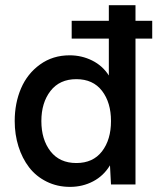

<svg xmlns="http://www.w3.org/2000/svg" viewBox="-20 -710 619 739"><path d="M565.9 -629.9V-561.5H501.5V0H407.2L403.3 -73.7Q378.9 -33.2 338.4 -12Q297.9 9.3 249.5 9.3Q200.2 9.3 159.4 -11Q118.7 -31.2 92 -65.9Q65.4 -100.6 51 -146.5Q36.6 -192.4 36.6 -244.1Q36.6 -313 61 -369.9Q85.4 -426.8 134.3 -461.9Q183.1 -497.1 248 -497.1Q294.4 -497.1 334.7 -477.1Q375 -457 398.9 -419.4V-561.5H255.9V-629.9H398.9V-689.9H501.5V-629.9ZM273.9 -82.5Q337.9 -82.5 372.6 -127.4Q407.2 -172.4 407.2 -244.1Q407.2 -315.4 372.6 -360.4Q337.9 -405.3 273.9 -405.3Q209.5 -405.3 174.3 -359.9Q139.2 -314.5 139.2 -244.1Q139.2 -172.9 174.3 -127.7Q209.5 -82.5 273.9 -82.5Z"/></svg>

Font: HK Grotesk SemiBold Legacy
Style: Regular
Weight: 600
Designer: Alfredo Marco Pradil
Foundry: Hanken Design Co.
Version: Version 2.022;PS 002.022;hotconv 1.0.88;makeotf.lib2.5.64775